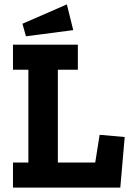

<svg xmlns="http://www.w3.org/2000/svg" viewBox="-20 -853 598 873"><path d="M313 -716 284 -833 82 -745 98 -688ZM527 0 547 -230 433 -240 413 -114H243V-536H334V-650H39V-536H109V-114H39V0Z"/></svg>

Font: Zilla Slab Bold
Style: Regular
Weight: 700
Designer: Typotheque.com
Foundry: Typotheque type foundry
Version: Version 1.3; 2018